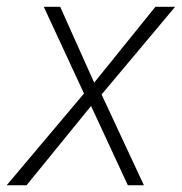

<svg xmlns="http://www.w3.org/2000/svg" viewBox="-55 -551 541 571"><path d="M215.8 -235.8 23.9 0H-35.2L194.8 -272.9L75.2 -530.8H124L225.1 -305.2L407.2 -530.8H465.8L247.1 -270L373 0H325.2Z"/></svg>

Font: TypoPRO Open Sans
Style: Italic
Weight: 300
Italic angle: -12°
Foundry: Ascender Corporation
Version: Version 1.10